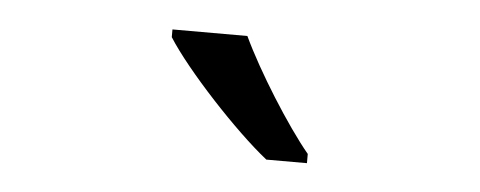

<svg xmlns="http://www.w3.org/2000/svg" viewBox="-28 -813 632 253"><g transform="rotate(5 288.5 -686.0)"><path d="M383.8 -606H330.1C287.6 -639.6 217.8 -714.8 191.9 -755.9V-766.1H291C312 -721.2 355 -652.8 383.8 -618.2Z"/></g></svg>

Font: OpenSansEmoji
Style: Regular
Weight: 400
Foundry: MorbZ
Version: Version 1.000;PS 001.000;hotconv 1.0.70;makeotf.lib2.5.58329